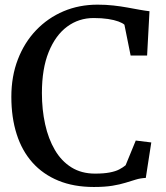

<svg xmlns="http://www.w3.org/2000/svg" viewBox="-20 -772 696 804"><path d="M373 11Q289 11 224.5 -15.5Q160 -42 116 -91.2Q72 -140.5 49.8 -210.2Q27.5 -280 27.5 -366.5Q27.5 -452.5 54.8 -523.2Q82 -594 131.2 -645.5Q180.5 -697 246 -724.8Q311.5 -752.5 388.5 -752.5Q423.5 -752.5 454.8 -749Q486 -745.5 513.5 -740.5Q541 -735.5 564.5 -731.2Q588 -727 606 -725L596 -539.5H527L501 -668.5Q493.5 -675.5 476 -682Q458.5 -688.5 432.5 -692.5Q406.5 -696.5 372 -696.5Q310 -696.5 261.2 -660.5Q212.5 -624.5 184 -554.5Q155.5 -484.5 155.5 -382.5Q155.5 -313 169 -251.8Q182.5 -190.5 209.8 -144Q237 -97.5 279 -71.2Q321 -45 378 -45Q415 -45 439.5 -49.8Q464 -54.5 479.2 -62.5Q494.5 -70.5 506 -80L548.5 -183.5L613.5 -175.5L590.5 -27Q568.5 -26 548.8 -20Q529 -14 505.8 -6.8Q482.5 0.5 450.5 5.8Q418.5 11 373 11Z"/></svg>

Font: Merriweather Light 18pt Medium
Style: Regular
Weight: 500
Version: Version 2.100